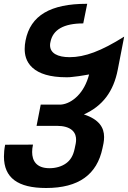

<svg xmlns="http://www.w3.org/2000/svg" viewBox="-36 -777 663 994"><path d="M202.6 196.3C371.6 196.3 466.3 126.5 494.6 -9.8L500 -35.6C502 -45.9 502.9 -58.1 502.9 -67.9C502.9 -116.2 477.5 -158.7 398.4 -184.6C495.6 -228.5 551.8 -303.2 573.7 -416.5L606.9 -587.4C488.3 -512.7 402.8 -481 324.7 -481C262.2 -481 223.1 -501.5 223.1 -543C223.1 -547.9 223.6 -553.2 225.1 -559.1C237.3 -623 293.5 -655.8 395 -655.8L415.5 -757.3H412.6C227.1 -757.3 121.6 -698.2 96.2 -566.9C93.3 -551.8 91.8 -538.1 91.8 -523.9C91.8 -497.6 96.7 -458.5 132.3 -426.3C166.5 -395.5 222.7 -377 307.1 -377H311.5C319.8 -377 329.1 -377.4 339.4 -378.9C364.7 -381.3 382.8 -384.3 399.4 -387.2L425.3 -391.6C412.6 -343.3 391.6 -306.6 366.2 -280.8C340.3 -254.4 309.6 -237.8 278.8 -235.4H174.8L153.3 -125.5H258.8C293.9 -125.5 320.8 -117.7 337.9 -102.5C355 -86.9 357.9 -67.9 357.9 -53.7C357.9 -47.9 357.4 -41 356 -33.7L350.6 -7.8C342.8 30.3 327.6 53.2 305.7 68.8C282.7 85.4 252 93.8 220.2 93.8C151.4 93.8 130.4 54.2 130.4 9.8C130.4 -2 131.8 -14.6 134.8 -28.3L-9.3 -27.8C-13.7 -5.9 -15.6 14.6 -15.6 33.2C-15.6 143.6 56.2 196.3 202.6 196.3Z"/></svg>

Font: Hack
Style: Bold Oblique
Weight: 700
Italic angle: -12°
Monospace: yes
Designer: Christopher Simpkins
Foundry: Christopher Simpkins
Version: Version 2.010